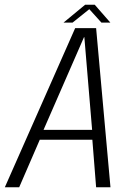

<svg xmlns="http://www.w3.org/2000/svg" viewBox="-46 -796 571 816"><path d="M-25.5 0H35.5L123 -202H346.5L362.5 0H423.5L362.5 -676.5H273.5ZM139 -244 311 -638H312.5L345.5 -244ZM224 -700H262.5L333.5 -757L385 -700H423L356.5 -776H316Z"/></svg>

Font: Anybody SemiCondensed Light
Style: Italic
Weight: 300
Width: 4
Italic angle: -10°
Version: Version 1.113;gftools[0.9.25]